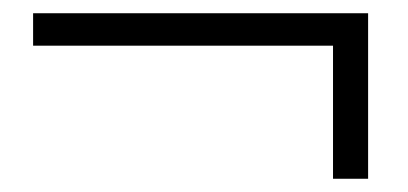

<svg xmlns="http://www.w3.org/2000/svg" viewBox="-20 -448 616 290"><path d="M483 -178V-379H30V-428H536V-178Z"/></svg>

Font: GenRyuMin TW R
Style: Regular
Weight: 400
Version: Version 1.501;PS 1;hotconv 16.6.51;makeotf.lib2.5.65220